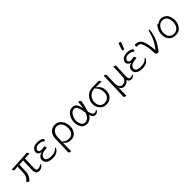

<svg xmlns="http://www.w3.org/2000/svg" viewBox="364 -2406 4243 4243"><g transform="rotate(-45 2486.0 -284.5)"><path d="M390 -141Q385 -50 435 -50Q495 -50 526 -77Q540 -89 547.5 -89Q555 -89 556 -80.5Q557 -72 542 -53Q504 1 428 1Q342 1 331 -94Q330 -109 330 -149L340 -418L216 -411L210 -219Q208 -126 167.5 -60Q127 6 101 6Q89 6 69.5 -11Q50 -28 63 -40Q99 -71 123.5 -113Q148 -155 150 -226L157 -407L121 -405Q96 -404 82.5 -400.5Q69 -397 58 -396H57Q47 -396 36 -412.5Q25 -429 23.5 -442Q22 -455 30 -455H73Q99 -455 113 -456L423 -474Q446 -476 470 -478Q494 -480 506 -482H509Q518 -482 528 -465.5Q538 -449 539.5 -436Q541 -423 534 -423L470 -424H450Q440 -424 431 -423L400 -421ZM331 -94Q331 -94 331 -95Z M876 -307H878Q888 -307 898.5 -290.5Q909 -274 910 -260.5Q911 -247 903 -246Q812 -237 774 -223Q736 -209 716 -180.5Q696 -152 697.5 -118Q699 -84 737 -62Q775 -40 836 -40Q897 -40 942 -53Q987 -66 1024 -104Q1035 -116 1042 -116Q1058 -116 1044.5 -90Q1031 -64 1004 -39Q948 13 844.5 13Q741 13 691.5 -24Q642 -61 638 -119Q633 -211 742 -253L758 -260L741 -263Q704 -270 684 -292.5Q664 -315 662 -346.5Q660 -378 679.5 -408.5Q699 -439 737 -460Q775 -481 831 -481Q934 -481 982 -444Q1000 -429 1001 -422Q1002 -403 991 -392Q980 -381 975.5 -381Q971 -381 967 -384L959 -393Q921 -430 835 -430Q775 -430 747.5 -402.5Q720 -375 721.5 -345.5Q723 -316 742.5 -305.5Q762 -295 800 -295Q838 -295 876 -307Z M1236 79V184Q1236 190 1222.5 190Q1209 190 1190.5 181Q1172 172 1170 161V158Q1174 125 1175 71L1182 -229Q1184 -321 1214 -376Q1272 -481 1397 -481Q1453 -481 1498 -451.5Q1543 -422 1572 -371.5Q1601 -321 1609 -252Q1617 -183 1596 -121Q1575 -59 1528 -23Q1481 13 1414 13Q1302 13 1247 -61L1238 -73ZM1245 -99Q1253 -99 1273 -80Q1317 -39 1406 -39Q1454 -39 1489 -66Q1564 -124 1549 -261Q1541 -334 1499 -380Q1457 -426 1403 -426Q1332 -426 1288.5 -374.5Q1245 -323 1243 -218L1240 -99Z M2177 -432Q2160 -312 2114 -170Q2136 -71 2167 -52Q2183 -43 2206 -41.5Q2229 -40 2244.5 -54Q2260 -68 2267 -68Q2274 -68 2275 -60.5Q2276 -53 2264.5 -37Q2253 -21 2232.5 -8Q2212 5 2182 5Q2152 5 2128.5 -15Q2105 -35 2087 -89L2083 -99L2078 -90Q2047 -39 2004 -13Q1961 13 1913 13Q1865 13 1827 -6Q1747 -46 1731 -185Q1726 -229 1737 -280Q1761 -396 1840 -452Q1881 -481 1940 -481Q1999 -481 2033 -445Q2067 -409 2087 -318L2092 -295L2097 -318Q2112 -389 2114 -458Q2115 -471 2125 -471Q2139 -471 2157 -458Q2175 -445 2177 -432ZM1905 -40Q2008 -40 2062 -183Q2057 -210 2052 -238Q2036 -337 2013 -382.5Q1990 -428 1940 -428Q1868 -428 1824 -345.5Q1780 -263 1789 -188Q1806 -40 1905 -40Z M2789 -423Q2722 -425 2662 -425H2614L2628 -416Q2667 -391 2696.5 -346Q2726 -301 2731.5 -236.5Q2737 -172 2714 -113.5Q2691 -55 2640.5 -21Q2590 13 2522 13Q2454 13 2409 -14.5Q2364 -42 2337 -89Q2310 -136 2305 -189Q2296 -300 2370.5 -388.5Q2445 -477 2571 -477H2653Q2707 -477 2758 -480H2759Q2770 -480 2781 -462.5Q2792 -445 2793 -434Q2794 -423 2789 -423ZM2590 -425H2572Q2474 -425 2415 -352.5Q2356 -280 2363 -193Q2368 -123 2407 -81.5Q2446 -40 2506.5 -40Q2567 -40 2606 -67Q2683 -121 2674 -232.5Q2665 -344 2601 -401Q2592 -409 2592 -417V-418Z M3076 11Q3006 11 2978 -50L2969 -69L2965 78Q2964 129 2965 183Q2963 185 2952.5 185Q2942 185 2922.5 176.5Q2903 168 2902 159V157Q2906 108 2906 70L2920 -367Q2923 -435 2921 -473Q2922 -479 2934 -479Q2946 -479 2963.5 -469.5Q2981 -460 2983 -449V-446Q2983 -433 2981 -407Q2979 -381 2978 -359L2973 -193Q2973 -103 3018 -62Q3038 -43 3080 -43Q3122 -43 3161 -76Q3200 -109 3203 -172L3212 -363Q3214 -412 3212 -468Q3212 -471 3223.5 -471Q3235 -471 3254 -462Q3273 -453 3275 -442Q3271 -392 3270 -355L3261 -139Q3260 -104 3262 -89Q3269 -34 3307 -34Q3341 -34 3360 -42.5Q3379 -51 3387 -51Q3407 -51 3383 -27Q3351 8 3303 8Q3227 8 3217 -53L3215 -65L3208 -55Q3186 -21 3150 -5Q3114 11 3076 11Z M3659 -750Q3661 -759 3676 -759Q3691 -759 3705.5 -750.5Q3720 -742 3720 -732Q3720 -730 3719 -729L3657 -578Q3655 -572 3644 -572Q3633 -572 3620.5 -579Q3608 -586 3608 -590V-594ZM3678 -307H3680Q3690 -307 3700.5 -290.5Q3711 -274 3712 -260.5Q3713 -247 3705 -246Q3614 -237 3576 -223Q3538 -209 3518 -180.5Q3498 -152 3499.5 -118Q3501 -84 3539 -62Q3577 -40 3638 -40Q3699 -40 3744 -53Q3789 -66 3826 -104Q3837 -116 3844 -116Q3860 -116 3846.5 -90Q3833 -64 3806 -39Q3750 13 3646.5 13Q3543 13 3493.5 -24Q3444 -61 3440 -119Q3435 -211 3544 -253L3560 -260L3543 -263Q3506 -270 3486 -292.5Q3466 -315 3464 -346.5Q3462 -378 3481.5 -408.5Q3501 -439 3539 -460Q3577 -481 3633 -481Q3736 -481 3784 -444Q3802 -429 3803 -422Q3804 -403 3793 -392Q3782 -381 3777.5 -381Q3773 -381 3769 -384L3761 -393Q3723 -430 3637 -430Q3577 -430 3549.5 -402.5Q3522 -375 3523.5 -345.5Q3525 -316 3544.5 -305.5Q3564 -295 3602 -295Q3640 -295 3678 -307Z M4016 -364Q3991 -419 3938 -419Q3919 -419 3897 -417H3896Q3886 -417 3884 -435.5Q3882 -454 3887 -467Q3892 -480 3904 -480Q3992 -480 4036 -433Q4099 -369 4123 -158L4127 -121Q4129 -103 4129 -85V-71L4138 -82Q4215 -173 4266 -287Q4296 -356 4324 -458Q4334 -495 4348 -495Q4357 -495 4358.5 -482Q4360 -469 4354.5 -427.5Q4349 -386 4331 -322Q4287 -165 4179 -32Q4161 -10 4154.5 0Q4148 10 4138.5 10Q4129 10 4108 3Q4077 -6 4073 -33Q4071 -51 4070.5 -87Q4070 -123 4064.5 -172.5Q4059 -222 4045 -277Q4031 -332 4016 -364Z M4590 -438Q4646 -481 4704.5 -481Q4763 -481 4807 -453Q4900 -393 4907 -245Q4911 -145 4852 -66Q4793 13 4689.5 13Q4586 13 4529.5 -46Q4473 -105 4469 -207Q4465 -286 4509 -372Q4529 -407 4547 -428Q4565 -449 4573.5 -449Q4582 -449 4590 -438ZM4682 -38Q4733 -38 4771 -65Q4855 -125 4849 -258Q4846 -330 4810.5 -380.5Q4775 -431 4699 -431Q4623 -431 4572.5 -361Q4522 -291 4525.5 -207.5Q4529 -124 4570 -81Q4611 -38 4682 -38Z"/></g></svg>

Font: ToneOZ-Pinyin-WenKai-Light
Style: Light
Weight: 300
Designer: Fontworks Inc.
Foundry: ToneOZ
Version: Version 0.240331